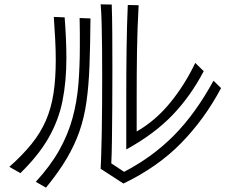

<svg xmlns="http://www.w3.org/2000/svg" viewBox="-20 -805 1040 885"><path d="M444 -27Q445 -48 446.5 -90.5Q448 -133 449 -191Q450 -249 450.5 -315Q451 -381 451 -448Q451 -516 450.5 -580.5Q450 -645 448.5 -698Q447 -751 444 -785L495 -784Q497 -729 497.5 -651.5Q498 -574 498 -488Q498 -401 497.5 -315Q497 -229 496 -159.5Q495 -90 493 -52L552 -13Q683 -81 782 -181Q881 -281 964 -433L999 -399Q923 -256 815 -145.5Q707 -35 549 41ZM562 -353Q562 -478 563.5 -584Q565 -690 569 -782L619 -781Q613 -671 611.5 -569.5Q610 -468 610 -361V-199Q696 -248 764 -331Q832 -414 880 -515L919 -477Q859 -362 775 -274.5Q691 -187 562 -116ZM23 -36Q84 -90 125.5 -141.5Q167 -193 191.5 -249.5Q216 -306 226.5 -374Q237 -442 237 -529Q237 -573 234.5 -622Q232 -671 228 -727L278 -725Q282 -673 284 -626.5Q286 -580 286 -536Q286 -431 268.5 -342Q251 -253 205 -171.5Q159 -90 74 -7ZM145 33Q213 -41 253.5 -113.5Q294 -186 314.5 -261.5Q335 -337 341.5 -418.5Q348 -500 348 -592Q348 -623 348 -655.5Q348 -688 347 -722L397 -720Q396 -596 392.5 -502.5Q389 -409 378.5 -335.5Q368 -262 346 -199Q324 -136 287 -73.5Q250 -11 192 60Z"/></svg>

Font: Train One
Style: Regular
Weight: 400
Designer: Fontworks Inc.
Foundry: Fontworks Inc.
Version: Version 1.100